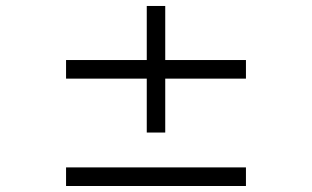

<svg xmlns="http://www.w3.org/2000/svg" viewBox="-20 -620 1040 640"><path d="M200.2 0V-62H799.8V0ZM530.8 -357.9V-178.2H469.2V-357.9H200.2V-419.9H469.2V-600.1H530.8V-419.9H799.8V-357.9Z"/></svg>

Font: Charis SIL CyrE
Style: Regular
Weight: 400
Foundry: SIL International
Version: Version 5.000